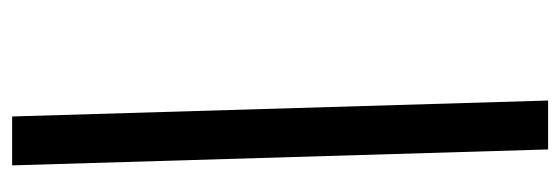

<svg xmlns="http://www.w3.org/2000/svg" viewBox="-325 -474 928 318"><g transform="rotate(90 139.0 -315.0)"><path d="M253.9 128.9H172.9L146.5 -758.8H227.5Z"/></g></svg>

Font: Aurulent Sans
Style: Italic
Weight: 400
Italic angle: -11°
Version: Version 2007.05.04